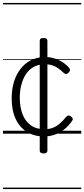

<svg xmlns="http://www.w3.org/2000/svg" viewBox="-20 -905 570 1300"><path d="M279 19Q213 19 163.5 -11Q114 -41 86.5 -99Q59 -157 59 -239Q59 -288 69 -330.5Q79 -373 98.5 -407.5Q118 -442 145.5 -467Q173 -492 208.5 -505.5Q244 -519 286 -519Q316 -519 346.5 -510Q377 -501 403.5 -484Q430 -467 449 -444Q455 -436 454 -429Q453 -422 444 -413Q435 -404 427.5 -404Q420 -404 413 -410Q394 -428 375.5 -441.5Q357 -455 334.5 -462.5Q312 -470 282 -470Q252 -470 226 -460Q200 -450 179.5 -431Q159 -412 144.5 -384Q130 -356 122 -321Q114 -286 114 -243Q114 -180 132.5 -132Q151 -84 188 -57Q225 -30 281 -30Q313 -30 338.5 -40Q364 -50 386 -69.5Q408 -89 430 -116Q437 -123 444.5 -123Q452 -123 460 -117Q469 -110 472 -103Q475 -96 469 -88Q445 -52 413.5 -28Q382 -4 348 7.5Q314 19 279 19ZM275 134Q249 134 249 115V-629Q249 -648 275 -648Q301 -648 301 -629V115Q301 134 275 134ZM0 365H530V375H0ZM0 -20H530V0H0ZM0 -505H530V-500H0ZM0 -885H530V-875H0Z"/></svg>

Font: Playwrite GB J Guides
Style: Regular
Weight: 400
Designer: Veronika Burian, José Scaglione
Foundry: TypeTogether
Version: Version 1.003